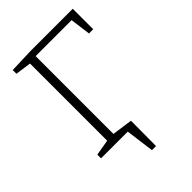

<svg xmlns="http://www.w3.org/2000/svg" viewBox="-251 -794 1061 1061"><g transform="rotate(-45 279.0 -264.0)"><path d="M55 -690 199 -695H529V-535H496L480 -655H199V-47L319 -30L318 167H286L264 0H55V-29L148 -45V-648L55 -661Z"/></g></svg>

Font: Bitter Pro Light
Style: Regular
Weight: 300
Designer: Sol Matas, and Bitter project Authors
Foundry: Sol Matas
Version: Version 1.010